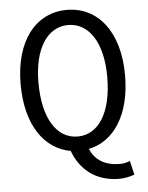

<svg xmlns="http://www.w3.org/2000/svg" viewBox="-57 -714 713 923"><g transform="rotate(-5 300.0 -252.5)"><path d="M300 -57C200 -57 134 -157 134 -331C134 -496 200 -595 300 -595C400 -595 466 -496 466 -331C466 -157 400 -57 300 -57ZM481 163C509 163 533 157 555 149L539 82C527 87 510 92 490 92C422 92 371 64 348 7C470 -18 552 -140 552 -331C552 -543 448 -668 300 -668C152 -668 48 -543 48 -331C48 -136 133 -13 260 9C292 97 365 163 481 163Z"/></g></svg>

Font: Hasklig
Style: Regular
Weight: 400
Monospace: yes
Designer: Paul D. Hunt, Teo Tuominen
Foundry: Adobe Systems Incorporated
Version: Version 2.030;PS 1.0;hotconv 16.6.51;makeotf.lib2.5.65220